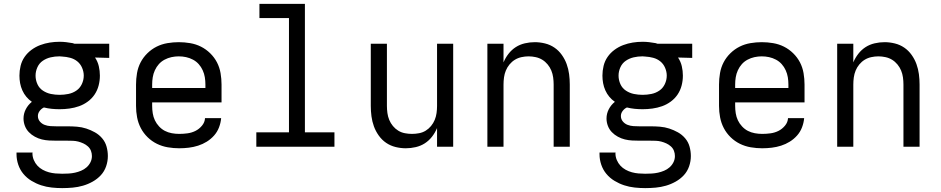

<svg xmlns="http://www.w3.org/2000/svg" viewBox="-20 -755 4840 988"><path d="M300 213Q273 213 245.5 210Q218 207 192 198.5Q166 190 142 175.5Q118 161 100.5 140Q83 119 74 92.5Q65 66 65 39Q65 36 65 34Q65 32 65 30H148Q147 31 147 32.5Q147 34 147 35Q147 52 154 68.5Q161 85 172.5 97.5Q184 110 199.5 118.5Q215 127 231.5 131.5Q248 136 265.5 137.5Q283 139 300 139Q317 139 333.5 138Q350 137 366 133.5Q382 130 397.5 123.5Q413 117 425.5 106Q438 95 445.5 80Q453 65 453 48Q453 34 448 21Q443 8 432.5 -1.5Q422 -11 409 -17Q396 -23 382.5 -26.5Q369 -30 355 -30.5Q341 -31 328 -31H272Q253 -31 233.5 -32Q214 -33 195.5 -37.5Q177 -42 159.5 -51.5Q142 -61 128.5 -75Q115 -89 108 -107.5Q101 -126 101 -145Q101 -170 112.5 -192.5Q124 -215 144 -231Q128 -242 115.5 -257Q103 -272 95 -290Q87 -308 83.5 -327Q80 -346 80 -366Q80 -391 86 -416Q92 -441 106.5 -462Q121 -483 142 -498.5Q163 -514 187 -523Q211 -532 236 -536Q261 -540 287 -540Q304 -540 320.5 -538Q337 -536 354 -533L363 -530H542V-457L469 -459Q483 -438 488.5 -414Q494 -390 494 -366Q494 -340 487.5 -315Q481 -290 467 -269Q453 -248 432 -232.5Q411 -217 387 -208.5Q363 -200 337.5 -196.5Q312 -193 287 -193Q266 -193 246 -195Q226 -197 206 -202Q193 -196 184 -184Q175 -172 175 -158Q175 -142 185 -130Q195 -118 209.5 -112.5Q224 -107 239.5 -106Q255 -105 270 -105Q270 -105 271 -105Q272 -105 272 -105H328Q352 -105 376.5 -103Q401 -101 424 -93.5Q447 -86 468.5 -74Q490 -62 506 -43Q522 -24 528.5 0Q535 24 535 48Q535 75 526 101Q517 127 499 146.5Q481 166 457 179.5Q433 193 407 200.5Q381 208 354 210.5Q327 213 300 213ZM287 -267Q309 -267 331.5 -271.5Q354 -276 372.5 -288.5Q391 -301 401 -322Q411 -343 411 -366Q411 -386 402.5 -406Q394 -426 378 -439Q362 -452 341.5 -457.5Q321 -463 300 -464L287 -465Q286 -465 286 -465Q286 -465 285 -465Q263 -465 241 -460Q219 -455 200.5 -442.5Q182 -430 172.5 -409Q163 -388 163 -366Q163 -343 172.5 -322Q182 -301 201 -288.5Q220 -276 242 -271.5Q264 -267 287 -267Z M902 8Q873 8 843.5 3Q814 -2 787.5 -15Q761 -28 739.5 -49Q718 -70 704.5 -96Q691 -122 685.5 -151Q680 -180 680 -210V-320Q680 -349 685 -378.5Q690 -408 703.5 -434Q717 -460 738.5 -481Q760 -502 786 -515Q812 -528 841.5 -533Q871 -538 900 -538Q929 -538 958.5 -533Q988 -528 1014 -515Q1040 -502 1061.5 -481Q1083 -460 1096.5 -434Q1110 -408 1115 -378.5Q1120 -349 1120 -320V-228H763V-210Q763 -191 766 -172Q769 -153 777 -136Q785 -119 798.5 -104.5Q812 -90 828.5 -81.5Q845 -73 864 -69.5Q883 -66 902 -66Q924 -66 945.5 -69Q967 -72 986 -81.5Q1005 -91 1019.5 -108.5Q1034 -126 1035 -147H1118Q1116 -123 1107 -99.5Q1098 -76 1081.5 -57.5Q1065 -39 1044 -26Q1023 -13 999.5 -5.5Q976 2 951.5 5Q927 8 902 8ZM1037 -302V-320Q1037 -339 1034 -357.5Q1031 -376 1023 -393.5Q1015 -411 1002.5 -425Q990 -439 973 -448Q956 -457 937.5 -461Q919 -465 900 -465Q881 -465 862.5 -461Q844 -457 827 -448Q810 -439 797.5 -425Q785 -411 777 -393.5Q769 -376 766 -357.5Q763 -339 763 -320V-302Z M1299 0V-74H1467V-662H1315V-735H1549V-74H1701V0Z M2068 8Q2042 8 2015.5 1.5Q1989 -5 1967 -20Q1945 -35 1929 -57.5Q1913 -80 1904 -105Q1895 -130 1891.5 -156.5Q1888 -183 1888 -210V-530H1971V-210Q1971 -192 1973.5 -173.5Q1976 -155 1983 -138Q1990 -121 2002 -106.5Q2014 -92 2029.5 -82.5Q2045 -73 2063.5 -69.5Q2082 -66 2100 -66Q2118 -66 2136.5 -69.5Q2155 -73 2170.5 -82.5Q2186 -92 2198 -106.5Q2210 -121 2217 -138Q2224 -155 2226.5 -173.5Q2229 -192 2229 -210V-530H2312V0H2229V-96Q2219 -72 2203 -51.5Q2187 -31 2166 -17.5Q2145 -4 2119.5 2Q2094 8 2068 8Z M2488 0V-530H2571V-434Q2581 -458 2597 -478.5Q2613 -499 2634 -512.5Q2655 -526 2680.5 -532Q2706 -538 2732 -538Q2758 -538 2784.5 -531.5Q2811 -525 2833 -510Q2855 -495 2871 -472.5Q2887 -450 2896 -425Q2905 -400 2908.5 -373.5Q2912 -347 2912 -320V0H2829V-320Q2829 -338 2826.5 -356.5Q2824 -375 2817 -392Q2810 -409 2798 -423.5Q2786 -438 2770.5 -447.5Q2755 -457 2736.5 -461Q2718 -465 2700 -465Q2682 -465 2663.5 -461Q2645 -457 2629.5 -447.5Q2614 -438 2602 -423.5Q2590 -409 2583 -392Q2576 -375 2573.5 -356.5Q2571 -338 2571 -320V0Z M3300 213Q3273 213 3245.5 210Q3218 207 3192 198.5Q3166 190 3142 175.5Q3118 161 3100.5 140Q3083 119 3074 92.5Q3065 66 3065 39Q3065 36 3065 34Q3065 32 3065 30H3148Q3147 31 3147 32.5Q3147 34 3147 35Q3147 52 3154 68.5Q3161 85 3172.5 97.5Q3184 110 3199.5 118.5Q3215 127 3231.5 131.5Q3248 136 3265.5 137.5Q3283 139 3300 139Q3317 139 3333.5 138Q3350 137 3366 133.5Q3382 130 3397.5 123.5Q3413 117 3425.5 106Q3438 95 3445.5 80Q3453 65 3453 48Q3453 34 3448 21Q3443 8 3432.5 -1.5Q3422 -11 3409 -17Q3396 -23 3382.5 -26.5Q3369 -30 3355 -30.5Q3341 -31 3328 -31H3272Q3253 -31 3233.5 -32Q3214 -33 3195.5 -37.5Q3177 -42 3159.5 -51.5Q3142 -61 3128.5 -75Q3115 -89 3108 -107.5Q3101 -126 3101 -145Q3101 -170 3112.5 -192.5Q3124 -215 3144 -231Q3128 -242 3115.5 -257Q3103 -272 3095 -290Q3087 -308 3083.5 -327Q3080 -346 3080 -366Q3080 -391 3086 -416Q3092 -441 3106.5 -462Q3121 -483 3142 -498.5Q3163 -514 3187 -523Q3211 -532 3236 -536Q3261 -540 3287 -540Q3304 -540 3320.5 -538Q3337 -536 3354 -533L3363 -530H3542V-457L3469 -459Q3483 -438 3488.5 -414Q3494 -390 3494 -366Q3494 -340 3487.5 -315Q3481 -290 3467 -269Q3453 -248 3432 -232.5Q3411 -217 3387 -208.5Q3363 -200 3337.5 -196.5Q3312 -193 3287 -193Q3266 -193 3246 -195Q3226 -197 3206 -202Q3193 -196 3184 -184Q3175 -172 3175 -158Q3175 -142 3185 -130Q3195 -118 3209.5 -112.5Q3224 -107 3239.5 -106Q3255 -105 3270 -105Q3270 -105 3271 -105Q3272 -105 3272 -105H3328Q3352 -105 3376.5 -103Q3401 -101 3424 -93.5Q3447 -86 3468.5 -74Q3490 -62 3506 -43Q3522 -24 3528.5 0Q3535 24 3535 48Q3535 75 3526 101Q3517 127 3499 146.5Q3481 166 3457 179.5Q3433 193 3407 200.5Q3381 208 3354 210.5Q3327 213 3300 213ZM3287 -267Q3309 -267 3331.5 -271.5Q3354 -276 3372.5 -288.5Q3391 -301 3401 -322Q3411 -343 3411 -366Q3411 -386 3402.5 -406Q3394 -426 3378 -439Q3362 -452 3341.5 -457.5Q3321 -463 3300 -464L3287 -465Q3286 -465 3286 -465Q3286 -465 3285 -465Q3263 -465 3241 -460Q3219 -455 3200.5 -442.5Q3182 -430 3172.5 -409Q3163 -388 3163 -366Q3163 -343 3172.5 -322Q3182 -301 3201 -288.5Q3220 -276 3242 -271.5Q3264 -267 3287 -267Z M3902 8Q3873 8 3843.5 3Q3814 -2 3787.5 -15Q3761 -28 3739.5 -49Q3718 -70 3704.5 -96Q3691 -122 3685.5 -151Q3680 -180 3680 -210V-320Q3680 -349 3685 -378.5Q3690 -408 3703.5 -434Q3717 -460 3738.5 -481Q3760 -502 3786 -515Q3812 -528 3841.5 -533Q3871 -538 3900 -538Q3929 -538 3958.5 -533Q3988 -528 4014 -515Q4040 -502 4061.5 -481Q4083 -460 4096.5 -434Q4110 -408 4115 -378.5Q4120 -349 4120 -320V-228H3763V-210Q3763 -191 3766 -172Q3769 -153 3777 -136Q3785 -119 3798.5 -104.5Q3812 -90 3828.5 -81.5Q3845 -73 3864 -69.5Q3883 -66 3902 -66Q3924 -66 3945.5 -69Q3967 -72 3986 -81.5Q4005 -91 4019.5 -108.5Q4034 -126 4035 -147H4118Q4116 -123 4107 -99.5Q4098 -76 4081.5 -57.5Q4065 -39 4044 -26Q4023 -13 3999.5 -5.5Q3976 2 3951.5 5Q3927 8 3902 8ZM4037 -302V-320Q4037 -339 4034 -357.5Q4031 -376 4023 -393.5Q4015 -411 4002.5 -425Q3990 -439 3973 -448Q3956 -457 3937.5 -461Q3919 -465 3900 -465Q3881 -465 3862.5 -461Q3844 -457 3827 -448Q3810 -439 3797.5 -425Q3785 -411 3777 -393.5Q3769 -376 3766 -357.5Q3763 -339 3763 -320V-302Z M4288 0V-530H4371V-434Q4381 -458 4397 -478.5Q4413 -499 4434 -512.5Q4455 -526 4480.5 -532Q4506 -538 4532 -538Q4558 -538 4584.5 -531.5Q4611 -525 4633 -510Q4655 -495 4671 -472.5Q4687 -450 4696 -425Q4705 -400 4708.5 -373.5Q4712 -347 4712 -320V0H4629V-320Q4629 -338 4626.5 -356.5Q4624 -375 4617 -392Q4610 -409 4598 -423.5Q4586 -438 4570.5 -447.5Q4555 -457 4536.5 -461Q4518 -465 4500 -465Q4482 -465 4463.5 -461Q4445 -457 4429.5 -447.5Q4414 -438 4402 -423.5Q4390 -409 4383 -392Q4376 -375 4373.5 -356.5Q4371 -338 4371 -320V0Z"/></svg>

Font: Iosevka Mono
Style: Regular
Weight: 400
Designer: Belleve Invis
Foundry: Belleve Invis
Version: Version 11.1.1